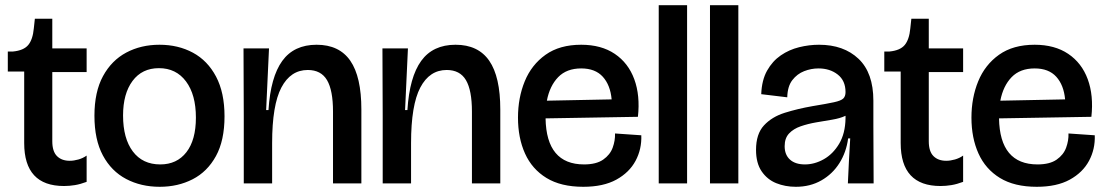

<svg xmlns="http://www.w3.org/2000/svg" viewBox="-20 -705 4250 738"><path d="M226 10Q73 10 73 -155V-430H10V-507H30Q71 -511 88.5 -532Q106 -553 110 -596L114 -633H181V-519H313V-428H181V-162Q181 -123 199 -105Q217 -87 248 -87Q264 -87 281.5 -92Q299 -97 313 -107V-6Q289 3 268 6.5Q247 10 226 10Z M594 13Q522 13 465 -17Q408 -47 375.5 -107.5Q343 -168 343 -260Q343 -352 376 -412.5Q409 -473 465.5 -503Q522 -533 593 -533Q665 -533 721.5 -502.5Q778 -472 810.5 -410.5Q843 -349 843 -258Q843 -165 810 -105Q777 -45 720.5 -16Q664 13 594 13ZM596 -73Q660 -73 696.5 -120Q733 -167 733 -253Q733 -341 695 -392Q657 -443 591 -443Q526 -443 489.5 -394Q453 -345 453 -261Q453 -173 490.5 -123Q528 -73 596 -73Z M917 0V-259L916 -519H1014L1003 -282H1012Q1020 -409 1065 -471Q1110 -533 1197 -533Q1284 -533 1326.5 -471.5Q1369 -410 1369 -284V0H1260V-276Q1260 -358 1237 -397Q1214 -436 1163 -436Q1097 -436 1061.5 -368.5Q1026 -301 1026 -155V0Z M1451 0V-259L1450 -519H1548L1537 -282H1546Q1554 -409 1599 -471Q1644 -533 1731 -533Q1818 -533 1860.5 -471.5Q1903 -410 1903 -284V0H1794V-276Q1794 -358 1771 -397Q1748 -436 1697 -436Q1631 -436 1595.5 -368.5Q1560 -301 1560 -155V0Z M2222 13Q2136 13 2080.5 -21Q2025 -55 1998 -115Q1971 -175 1971 -253Q1971 -329 1997 -392.5Q2023 -456 2077 -494.5Q2131 -533 2214 -533Q2291 -533 2343 -498Q2395 -463 2418 -400.5Q2441 -338 2432 -256L2077 -250Q2080 -73 2225 -73Q2272 -73 2298.5 -91.5Q2325 -110 2335 -137.5Q2345 -165 2344 -192L2445 -185Q2447 -132 2423 -87Q2399 -42 2349 -14.5Q2299 13 2222 13ZM2214 -442Q2158 -442 2125.5 -408.5Q2093 -375 2082 -318L2331 -323Q2326 -378 2297 -410Q2268 -442 2214 -442Z M2512 0V-685H2621V0Z M2709 0V-685H2818V0Z M3039 13Q2998 13 2963.5 -1Q2929 -15 2907.5 -46.5Q2886 -78 2886 -129Q2886 -190 2916.5 -223Q2947 -256 2996.5 -271.5Q3046 -287 3103 -297Q3158 -306 3185.5 -312Q3213 -318 3221.5 -326.5Q3230 -335 3230 -351Q3230 -395 3200 -418.5Q3170 -442 3126 -442Q3098 -442 3071 -431.5Q3044 -421 3025.5 -397Q3007 -373 3006 -331L2906 -343Q2908 -397 2928.5 -433.5Q2949 -470 2981 -492Q3013 -514 3051.5 -523.5Q3090 -533 3128 -533Q3223 -533 3280 -479Q3337 -425 3337 -318V-221Q3337 -166 3337.5 -110.5Q3338 -55 3338 0H3239Q3241 -43 3243 -84.5Q3245 -126 3248 -173H3240Q3233 -120 3206.5 -78Q3180 -36 3137 -11.5Q3094 13 3039 13ZM3074 -73Q3111 -73 3146.5 -93Q3182 -113 3205.5 -152.5Q3229 -192 3230 -250V-260Q3209 -250 3178.5 -245Q3148 -240 3116.5 -234.5Q3085 -229 3057.5 -219.5Q3030 -210 3013 -192Q2996 -174 2996 -143Q2996 -110 3016.5 -91.5Q3037 -73 3074 -73Z M3595 10Q3442 10 3442 -155V-430H3379V-507H3399Q3440 -511 3457.5 -532Q3475 -553 3479 -596L3483 -633H3550V-519H3682V-428H3550V-162Q3550 -123 3568 -105Q3586 -87 3617 -87Q3633 -87 3650.5 -92Q3668 -97 3682 -107V-6Q3658 3 3637 6.5Q3616 10 3595 10Z M3965 13Q3879 13 3823.5 -21Q3768 -55 3741 -115Q3714 -175 3714 -253Q3714 -329 3740 -392.5Q3766 -456 3820 -494.5Q3874 -533 3957 -533Q4034 -533 4086 -498Q4138 -463 4161 -400.5Q4184 -338 4175 -256L3820 -250Q3823 -73 3968 -73Q4015 -73 4041.5 -91.5Q4068 -110 4078 -137.5Q4088 -165 4087 -192L4188 -185Q4190 -132 4166 -87Q4142 -42 4092 -14.5Q4042 13 3965 13ZM3957 -442Q3901 -442 3868.5 -408.5Q3836 -375 3825 -318L4074 -323Q4069 -378 4040 -410Q4011 -442 3957 -442Z"/></svg>

Font: Bricolage Grotesque 96pt Medium
Style: Regular
Weight: 500
Designer: Mathieu Triay
Foundry: Atelier Triay
Version: Version 1.001; ttfautohint (v1.8.4.7-5d5b);gftools[0.9.33.de